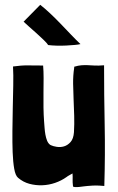

<svg xmlns="http://www.w3.org/2000/svg" viewBox="-20 -774 490 797"><path d="M79 -683Q86 -676 101 -663Q116 -650 132 -635.5Q148 -621 161.5 -608Q175 -595 180 -587Q196 -585 216 -584.5Q236 -584 255.5 -585Q275 -586 291 -587.5Q307 -589 314 -591Q297 -607 275.5 -629.5Q254 -652 231.5 -675.5Q209 -699 187 -719.5Q165 -740 147 -754L78 -684ZM283 -1Q283 2 291 2.5Q299 3 309 2Q319 1 329 -0.5Q339 -2 343 -2Q355 -3 363 -3.5Q371 -4 378 -4Q385 -4 393 -3.5Q401 -3 413 -2Q417 -134 414.5 -257Q412 -380 412 -503Q388 -501 372 -502Q356 -503 343 -503.5Q330 -504 317.5 -503Q305 -502 288 -497V-493Q283 -460 283.5 -427Q284 -394 285.5 -360.5Q287 -327 288 -293Q289 -259 287 -225Q285 -198 273 -184.5Q261 -171 246 -166.5Q231 -162 215.5 -164.5Q200 -167 192 -171Q191 -172 190 -172Q189 -172 188 -173Q180 -179 175.5 -190Q171 -201 168.5 -215Q166 -229 165 -243.5Q164 -258 163 -270Q161 -297 160.5 -328Q160 -359 160.5 -390Q161 -421 161 -450Q161 -479 159 -502Q124 -502 96.5 -502.5Q69 -503 34 -498Q36 -464 35 -419Q34 -374 33 -325.5Q32 -277 31.5 -229.5Q31 -182 32.5 -142Q34 -102 39 -73.5Q44 -45 55 -36Q76 -18 102 -11Q128 -4 155.5 -5Q183 -6 209 -15Q235 -24 256 -39Q261 -43 268.5 -47Q276 -51 281 -54Q282 -40 281.5 -29Q281 -18 283 -1Z"/></svg>

Font: Londrina Solid
Style: Regular
Weight: 400
Designer: Marcelo Magalhaes
Foundry: Marcelo Magalhães
Version: Version 1.002